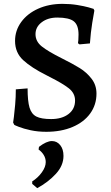

<svg xmlns="http://www.w3.org/2000/svg" viewBox="-20 -671 574 995"><path d="M54 -24 48 -36Q49 -42 52 -65Q55 -88 58.5 -128Q62 -168 62 -208L123 -213Q123 -147 133 -113.5Q143 -80 168.5 -67Q194 -54 245 -54Q301 -54 335 -80Q369 -106 369 -150Q369 -188 336.5 -213.5Q304 -239 238 -272Q235 -274 219 -282Q143 -320 100.5 -359Q58 -398 58 -459Q58 -513 90 -557Q122 -601 178 -626Q234 -651 304 -651Q345 -651 381 -645Q417 -639 438.5 -633Q460 -627 465 -625L469 -616Q466 -602 458 -552.5Q450 -503 446 -446L392 -441L384 -447Q385 -450 386 -463Q387 -476 387 -492Q387 -541 362.5 -560.5Q338 -580 277 -580Q228 -580 196 -555.5Q164 -531 164 -494Q164 -456 197 -430Q230 -404 298 -370Q358 -340 393.5 -318Q429 -296 454.5 -263Q480 -230 480 -186Q480 -128 447.5 -83Q415 -38 356 -13Q297 12 220 12Q176 12 139 4Q102 -4 78 -13.5Q54 -23 54 -24ZM147 282V269Q177 250 197 222Q217 194 217 169Q217 149 206.5 132Q196 115 180 104L182 90Q221 60 249 60Q275 60 292 81Q309 102 309 137Q309 187 269.5 230Q230 273 173 304Z"/></svg>

Font: Alegreya SC Medium
Style: Regular
Weight: 500
Designer: Juan Pablo del Peral
Foundry: Huerta Tipografica
Version: Version 2.007; ttfautohint (v1.6)